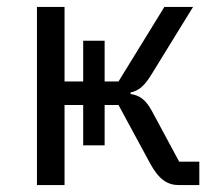

<svg xmlns="http://www.w3.org/2000/svg" viewBox="-20 -536 640 556"><path d="M220.9 -115.1H283V-231.9H323.2L414.1 -63.9C440 -16 464.8 0 498.9 0H557.2V-67.8H498.9L420.1 -214.1C402 -247.9 383.9 -259.9 358 -263.8V-268.1C382.1 -274.1 397 -285.2 419 -321L539.1 -516H456L323.2 -300.1H283V-418H220.9V-300.1H166.9V-516H87V0H166.9V-231.9H220.9Z"/></svg>

Font: Margiela Mono
Style: Regular
Weight: 400
Designer: Mike Abbink, Paul van der Laan, Pieter van Rosmalen
Foundry: Bold Monday
Version: Version 2.003 2021